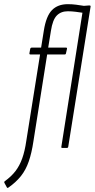

<svg xmlns="http://www.w3.org/2000/svg" viewBox="-79 -709 454 920"><path d="M147 -448 81 -31Q73 23 59 64Q45 105 21 135Q-3 165 -39 190Q-44 193 -46 189L-58 167Q-60 163 -57 160Q-25 137 -5 111Q15 85 27.5 50Q40 15 47 -34L113 -448H67Q61 -448 62 -454L66 -476Q68 -481 73 -481H118L131 -562Q142 -632 170 -660.5Q198 -689 246 -689Q267 -689 285.5 -686.5Q304 -684 323 -681L349 -683Q351 -683 353.5 -682Q356 -681 355 -677L248 -6Q247 0 241 0H219Q214 0 215 -6L316 -648Q303 -650 284 -652.5Q265 -655 246 -655Q213 -655 193 -634.5Q173 -614 165 -561L152 -481H237Q243 -481 242 -475L237 -453Q236 -448 231 -448Z"/></svg>

Font: Sofia Sans Extra Condensed ExtraLight
Style: Italic
Weight: 250
Italic angle: -9°
Version: Version 4.100